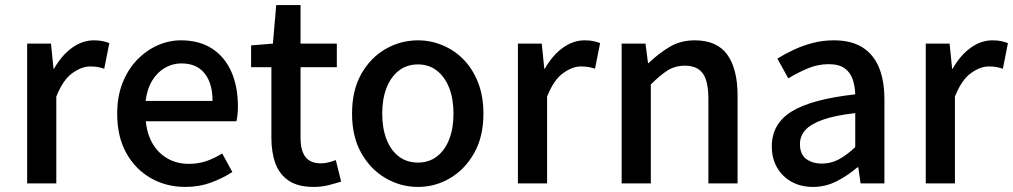

<svg xmlns="http://www.w3.org/2000/svg" viewBox="-20 -723 3994 757"><path d="M87 0V-551H181L191 -452H193Q223 -505 264 -534.5Q305 -564 350 -564Q370 -564 384 -561Q398 -558 411 -553L391 -452Q376 -457 364 -459Q352 -461 335 -461Q302 -461 265 -434.5Q228 -408 202 -342V0Z M711 14Q636 14 575 -20.5Q514 -55 478 -119.5Q442 -184 442 -275Q442 -342 463 -395.5Q484 -449 520 -486.5Q556 -524 601 -544Q646 -564 693 -564Q766 -564 816 -531.5Q866 -499 892 -440.5Q918 -382 918 -304Q918 -287 916.5 -271.5Q915 -256 912 -245H555Q560 -193 582.5 -155.5Q605 -118 641.5 -97.5Q678 -77 725 -77Q762 -77 794 -88Q826 -99 856 -118L896 -45Q858 -20 811.5 -3Q765 14 711 14ZM554 -325H818Q818 -395 786.5 -434Q755 -473 695 -473Q661 -473 631 -456Q601 -439 580.5 -406Q560 -373 554 -325Z M1217 14Q1155 14 1118.5 -10.5Q1082 -35 1066 -78.5Q1050 -122 1050 -180V-458H970V-544L1056 -551L1069 -703H1165V-551H1308V-458H1165V-179Q1165 -130 1184 -104.5Q1203 -79 1246 -79Q1260 -79 1276 -83Q1292 -87 1304 -92L1325 -7Q1303 0 1275.5 7Q1248 14 1217 14Z M1628 14Q1560 14 1500.5 -20.5Q1441 -55 1404.5 -119.5Q1368 -184 1368 -275Q1368 -367 1404.5 -431.5Q1441 -496 1500.5 -530Q1560 -564 1628 -564Q1678 -564 1725 -544.5Q1772 -525 1808 -488Q1844 -451 1865 -397.5Q1886 -344 1886 -275Q1886 -184 1849.5 -119.5Q1813 -55 1754.5 -20.5Q1696 14 1628 14ZM1628 -82Q1671 -82 1702.5 -106Q1734 -130 1751 -173.5Q1768 -217 1768 -275Q1768 -333 1751 -376.5Q1734 -420 1702.5 -444.5Q1671 -469 1628 -469Q1584 -469 1552.5 -444.5Q1521 -420 1504 -376.5Q1487 -333 1487 -275Q1487 -217 1504 -173.5Q1521 -130 1552.5 -106Q1584 -82 1628 -82Z M2022 0V-551H2116L2126 -452H2128Q2158 -505 2199 -534.5Q2240 -564 2285 -564Q2305 -564 2319 -561Q2333 -558 2346 -553L2326 -452Q2311 -457 2299 -459Q2287 -461 2270 -461Q2237 -461 2200 -434.5Q2163 -408 2137 -342V0Z M2431 0V-551H2525L2535 -474H2537Q2575 -511 2619 -537.5Q2663 -564 2719 -564Q2807 -564 2847.5 -507.5Q2888 -451 2888 -346V0H2773V-332Q2773 -403 2751 -433.5Q2729 -464 2680 -464Q2642 -464 2612.5 -445.5Q2583 -427 2546 -390V0Z M3185 14Q3138 14 3101.5 -6Q3065 -26 3044 -62Q3023 -98 3023 -146Q3023 -235 3101.5 -283.5Q3180 -332 3352 -351Q3351 -383 3342 -410Q3333 -437 3310.5 -453.5Q3288 -470 3247 -470Q3204 -470 3164 -453Q3124 -436 3088 -414L3045 -492Q3074 -510 3109 -526.5Q3144 -543 3184 -553.5Q3224 -564 3267 -564Q3336 -564 3380 -536.5Q3424 -509 3445.5 -457Q3467 -405 3467 -331V0H3373L3364 -63H3360Q3323 -31 3279 -8.5Q3235 14 3185 14ZM3220 -78Q3256 -78 3287 -94.5Q3318 -111 3352 -143V-277Q3271 -268 3223 -250.5Q3175 -233 3154.5 -209.5Q3134 -186 3134 -155Q3134 -114 3159 -96Q3184 -78 3220 -78Z M3630 0V-551H3724L3734 -452H3736Q3766 -505 3807 -534.5Q3848 -564 3893 -564Q3913 -564 3927 -561Q3941 -558 3954 -553L3934 -452Q3919 -457 3907 -459Q3895 -461 3878 -461Q3845 -461 3808 -434.5Q3771 -408 3745 -342V0Z"/></svg>

Font: Noto Sans JP Thin Medium
Style: Regular
Weight: 500
Version: Version 2.004-H2;hotconv 1.0.118;makeotfexe 2.5.65603